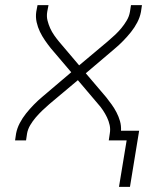

<svg xmlns="http://www.w3.org/2000/svg" viewBox="-20 -550 640 752"><path d="M489 182H446L476 0H406L410 -27Q413 -44 409.5 -60Q406 -76 399 -90.5Q392 -105 383 -118.5Q374 -132 363 -144L285 -236L173 -142Q159 -130 145.5 -117Q132 -104 120 -90Q108 -76 98.5 -60Q89 -44 86 -27L82 0H39L43 -27Q47 -48 57.5 -68Q68 -88 82 -105.5Q96 -123 112 -139.5Q128 -156 146 -171L259 -267L179 -361Q167 -376 156 -392Q145 -408 136.5 -425.5Q128 -443 123.5 -463Q119 -483 122 -504L127 -530H170L165 -504Q162 -486 166 -470Q170 -454 176.5 -439.5Q183 -425 192.5 -411.5Q202 -398 212 -386L290 -294L402 -388Q416 -400 430 -413Q444 -426 455.5 -440Q467 -454 476.5 -470Q486 -486 489 -504L493 -530H536L532 -503Q528 -482 517.5 -462Q507 -442 493 -424.5Q479 -407 463 -390.5Q447 -374 429 -359L316 -263L396 -169Q407 -155 417.5 -140.5Q428 -126 436.5 -109.5Q445 -93 450 -75.5Q455 -58 454 -38H525Z"/></svg>

Font: Iosevka Curly XLtEx
Style: Italic
Weight: 200
Width: 7
Italic angle: -9°
Monospace: yes
Designer: Belleve Invis
Foundry: Belleve Invis
Version: Version 11.1.0; ttfautohint (v1.8.3)